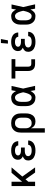

<svg xmlns="http://www.w3.org/2000/svg" viewBox="1595 -2390 1010 4240"><g transform="rotate(-90 2100.0 -270.0)"><path d="M111 0V-520H206V-285L404 -520H523L321 -282L523 0H410L260 -212L206 -148V0Z M898 8Q872 8 846.5 5.5Q821 3 796.5 -4.5Q772 -12 749 -25Q726 -38 709.5 -57.5Q693 -77 684.5 -101.5Q676 -126 676 -152Q676 -172 681.5 -192Q687 -212 700.5 -227.5Q714 -243 731 -253.5Q748 -264 767 -272Q751 -278 736.5 -288.5Q722 -299 711.5 -312.5Q701 -326 696.5 -343.5Q692 -361 692 -378Q692 -402 699.5 -425Q707 -448 722.5 -466Q738 -484 759 -496.5Q780 -509 803 -516Q826 -523 849.5 -525.5Q873 -528 897 -528Q921 -528 945 -525.5Q969 -523 992 -515Q1015 -507 1035.5 -494.5Q1056 -482 1071 -463Q1086 -444 1094 -421Q1102 -398 1102 -374V-372H1007V-373Q1007 -391 995.5 -406.5Q984 -422 968 -430Q952 -438 934 -441Q916 -444 897 -444Q885 -444 873 -443Q861 -442 849.5 -439.5Q838 -437 827 -432Q816 -427 807 -419Q798 -411 792.5 -400Q787 -389 787 -377Q787 -365 792.5 -354Q798 -343 807.5 -335.5Q817 -328 828.5 -323.5Q840 -319 852 -316.5Q864 -314 876 -313Q888 -312 900 -312H962V-228H900Q886 -228 872 -227Q858 -226 844.5 -223.5Q831 -221 818 -215.5Q805 -210 794 -201.5Q783 -193 777 -180Q771 -167 771 -153Q771 -140 777 -127Q783 -114 793.5 -105Q804 -96 816.5 -90Q829 -84 842.5 -81Q856 -78 870 -77Q884 -76 898 -76Q911 -76 924.5 -77Q938 -78 951.5 -81.5Q965 -85 977.5 -90.5Q990 -96 1000 -105Q1010 -114 1016 -127Q1022 -140 1023 -153H1118Q1118 -127 1109 -102.5Q1100 -78 1083.5 -59Q1067 -40 1045 -26.5Q1023 -13 998.5 -5.5Q974 2 948.5 5Q923 8 898 8Z M1292 215V-310Q1292 -339 1296.5 -367.5Q1301 -396 1313 -422Q1325 -448 1345 -469Q1365 -490 1390 -504Q1415 -518 1443.5 -523Q1472 -528 1501 -528Q1530 -528 1559 -523Q1588 -518 1613.5 -504.5Q1639 -491 1660 -470Q1681 -449 1693.5 -423Q1706 -397 1711 -368Q1716 -339 1716 -310V-210Q1716 -183 1713 -156.5Q1710 -130 1701 -105.5Q1692 -81 1676.5 -58.5Q1661 -36 1639 -20.5Q1617 -5 1591 1.5Q1565 8 1539 8Q1514 8 1490.5 2.5Q1467 -3 1447 -16.5Q1427 -30 1412 -49.5Q1397 -69 1387 -91V215ZM1501 -76Q1518 -76 1535 -79.5Q1552 -83 1566.5 -92Q1581 -101 1591.5 -114.5Q1602 -128 1609 -143.5Q1616 -159 1618.5 -176Q1621 -193 1621 -210V-310Q1621 -327 1618.5 -344Q1616 -361 1609.5 -376.5Q1603 -392 1592 -405.5Q1581 -419 1566.5 -428Q1552 -437 1535 -440.5Q1518 -444 1501 -444Q1484 -444 1467.5 -440.5Q1451 -437 1437.5 -427.5Q1424 -418 1414 -404.5Q1404 -391 1398 -375.5Q1392 -360 1389.5 -343.5Q1387 -327 1387 -310V-210Q1387 -193 1389.5 -176.5Q1392 -160 1398 -144.5Q1404 -129 1414 -115.5Q1424 -102 1437.5 -92.5Q1451 -83 1467.5 -79.5Q1484 -76 1501 -76Z M2067 8Q2039 8 2012 2Q1985 -4 1961.5 -18.5Q1938 -33 1921 -55Q1904 -77 1893.5 -102.5Q1883 -128 1879.5 -155.5Q1876 -183 1876 -210V-310Q1876 -337 1879.5 -364.5Q1883 -392 1893.5 -417.5Q1904 -443 1921 -465Q1938 -487 1961.5 -501.5Q1985 -516 2012 -522Q2039 -528 2067 -528Q2090 -528 2113 -520Q2136 -512 2154 -496.5Q2172 -481 2185.5 -461.5Q2199 -442 2210 -421Q2214 -446 2218 -470.5Q2222 -495 2227 -520H2322Q2307 -456 2293.5 -391.5Q2280 -327 2264 -263Q2280 -198 2294.5 -132Q2309 -66 2324 0H2229Q2224 -26 2219.5 -52Q2215 -78 2211 -103Q2200 -82 2186.5 -61.5Q2173 -41 2155 -25Q2137 -9 2114 -0.5Q2091 8 2067 8ZM2067 -76Q2086 -76 2103 -87.5Q2120 -99 2131 -115.5Q2142 -132 2149.5 -150Q2157 -168 2163 -187Q2169 -206 2173.5 -225Q2178 -244 2182 -263Q2178 -282 2173 -300.5Q2168 -319 2162 -337.5Q2156 -356 2148.5 -373.5Q2141 -391 2130 -406.5Q2119 -422 2102.5 -433Q2086 -444 2067 -444Q2051 -444 2036 -439Q2021 -434 2009.5 -423.5Q1998 -413 1990.5 -399.5Q1983 -386 1979 -371Q1975 -356 1973 -340.5Q1971 -325 1971 -310V-210Q1971 -195 1973 -179.5Q1975 -164 1979 -149Q1983 -134 1990.5 -120.5Q1998 -107 2009.5 -96.5Q2021 -86 2036 -81Q2051 -76 2067 -76Z M2807 0Q2786 0 2765.5 -3.5Q2745 -7 2726 -16Q2707 -25 2692.5 -40Q2678 -55 2668.5 -74Q2659 -93 2655.5 -113.5Q2652 -134 2652 -155V-436H2486V-520H2914V-436H2748V-155Q2748 -142 2750.5 -128.5Q2753 -115 2761 -104.5Q2769 -94 2781.5 -89Q2794 -84 2807 -84H2911V0Z M3298 8Q3272 8 3246.5 5.5Q3221 3 3196.5 -4.5Q3172 -12 3149 -25Q3126 -38 3109.5 -57.5Q3093 -77 3084.5 -101.5Q3076 -126 3076 -152Q3076 -172 3081.5 -192Q3087 -212 3100.5 -227.5Q3114 -243 3131 -253.5Q3148 -264 3167 -272Q3151 -278 3136.5 -288.5Q3122 -299 3111.5 -312.5Q3101 -326 3096.5 -343.5Q3092 -361 3092 -378Q3092 -402 3099.5 -425Q3107 -448 3122.5 -466Q3138 -484 3159 -496.5Q3180 -509 3203 -516Q3226 -523 3249.5 -525.5Q3273 -528 3297 -528Q3321 -528 3345 -525.5Q3369 -523 3392 -515Q3415 -507 3435.5 -494.5Q3456 -482 3471 -463Q3486 -444 3494 -421Q3502 -398 3502 -374V-372H3407V-373Q3407 -391 3395.5 -406.5Q3384 -422 3368 -430Q3352 -438 3334 -441Q3316 -444 3297 -444Q3285 -444 3273 -443Q3261 -442 3249.5 -439.5Q3238 -437 3227 -432Q3216 -427 3207 -419Q3198 -411 3192.5 -400Q3187 -389 3187 -377Q3187 -365 3192.5 -354Q3198 -343 3207.5 -335.5Q3217 -328 3228.5 -323.5Q3240 -319 3252 -316.5Q3264 -314 3276 -313Q3288 -312 3300 -312H3362V-228H3300Q3286 -228 3272 -227Q3258 -226 3244.5 -223.5Q3231 -221 3218 -215.5Q3205 -210 3194 -201.5Q3183 -193 3177 -180Q3171 -167 3171 -153Q3171 -140 3177 -127Q3183 -114 3193.5 -105Q3204 -96 3216.5 -90Q3229 -84 3242.5 -81Q3256 -78 3270 -77Q3284 -76 3298 -76Q3311 -76 3324.5 -77Q3338 -78 3351.5 -81.5Q3365 -85 3377.5 -90.5Q3390 -96 3400 -105Q3410 -114 3416 -127Q3422 -140 3423 -153H3518Q3518 -127 3509 -102.5Q3500 -78 3483.5 -59Q3467 -40 3445 -26.5Q3423 -13 3398.5 -5.5Q3374 2 3348.5 5Q3323 8 3298 8ZM3257 -600 3270 -755H3358L3329 -600Z M3867 8Q3839 8 3812 2Q3785 -4 3761.5 -18.5Q3738 -33 3721 -55Q3704 -77 3693.5 -102.5Q3683 -128 3679.5 -155.5Q3676 -183 3676 -210V-310Q3676 -337 3679.5 -364.5Q3683 -392 3693.5 -417.5Q3704 -443 3721 -465Q3738 -487 3761.5 -501.5Q3785 -516 3812 -522Q3839 -528 3867 -528Q3890 -528 3913 -520Q3936 -512 3954 -496.5Q3972 -481 3985.5 -461.5Q3999 -442 4010 -421Q4014 -446 4018 -470.5Q4022 -495 4027 -520H4122Q4107 -456 4093.5 -391.5Q4080 -327 4064 -263Q4080 -198 4094.5 -132Q4109 -66 4124 0H4029Q4024 -26 4019.5 -52Q4015 -78 4011 -103Q4000 -82 3986.5 -61.5Q3973 -41 3955 -25Q3937 -9 3914 -0.5Q3891 8 3867 8ZM3867 -76Q3886 -76 3903 -87.5Q3920 -99 3931 -115.5Q3942 -132 3949.5 -150Q3957 -168 3963 -187Q3969 -206 3973.5 -225Q3978 -244 3982 -263Q3978 -282 3973 -300.5Q3968 -319 3962 -337.5Q3956 -356 3948.5 -373.5Q3941 -391 3930 -406.5Q3919 -422 3902.5 -433Q3886 -444 3867 -444Q3851 -444 3836 -439Q3821 -434 3809.5 -423.5Q3798 -413 3790.5 -399.5Q3783 -386 3779 -371Q3775 -356 3773 -340.5Q3771 -325 3771 -310V-210Q3771 -195 3773 -179.5Q3775 -164 3779 -149Q3783 -134 3790.5 -120.5Q3798 -107 3809.5 -96.5Q3821 -86 3836 -81Q3851 -76 3867 -76Z"/></g></svg>

Font: Iosevka Etoile Medium
Style: Regular
Weight: 500
Designer: Belleve Invis
Foundry: Belleve Invis
Version: Version 22.1.2; ttfautohint (v1.8.4)